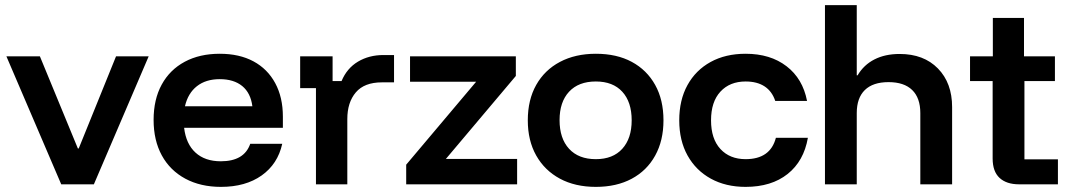

<svg xmlns="http://www.w3.org/2000/svg" viewBox="-20 -720 4172 750"><path d="M219.2 0 5 -500H135.8L284.2 -140H287.5L433.3 -500H560.8L346.7 0Z M843.3 10Q763.3 10 703.8 -22.1Q644.2 -54.2 612.1 -112.9Q580 -171.7 580 -251.7Q580 -331.7 611.7 -389.6Q643.3 -447.5 701.7 -478.8Q760 -510 838.3 -510Q915 -510 970 -480.4Q1025 -450.8 1055 -395.4Q1085 -340 1085 -264.2V-220.8H699.2Q706.7 -157.5 743.8 -123.8Q780.8 -90 842.5 -90Q888.3 -90 917.1 -107.1Q945.8 -124.2 957.5 -158.3H1082.5Q1065 -79.2 1002.1 -34.6Q939.2 10 843.3 10ZM702.5 -305H965.8Q959.2 -356.7 926.3 -383.8Q893.3 -410.8 838.3 -410.8Q784.2 -410.8 749.2 -383.3Q714.2 -355.8 702.5 -305Z M1214.2 0V-375.8H1152.5V-500H1279.2V-403.3H1314.2Q1335 -453.3 1378.3 -479.2Q1421.7 -505 1477.5 -505H1519.2V-398.3H1471.7Q1403.3 -398.3 1370 -359.2Q1336.7 -320 1336.7 -255V0Z M1566.7 0V-76.7L1840 -400.8H1581.7V-500H1995V-423.3L1721.7 -99.2H2000V0Z M2307.5 10Q2226.7 10 2167.1 -22.1Q2107.5 -54.2 2074.6 -112.5Q2041.7 -170.8 2041.7 -250Q2041.7 -330 2074.6 -388.3Q2107.5 -446.7 2167.5 -478.3Q2227.5 -510 2307.5 -510Q2389.2 -510 2447.9 -478.3Q2506.7 -446.7 2539.2 -388.3Q2571.7 -330 2571.7 -250Q2571.7 -170.8 2539.2 -112.1Q2506.7 -53.3 2447.5 -21.7Q2388.3 10 2307.5 10ZM2307.5 -98.3Q2374.2 -98.3 2410.8 -138.8Q2447.5 -179.2 2447.5 -250Q2447.5 -321.7 2410.8 -361.7Q2374.2 -401.7 2307.5 -401.7Q2240 -401.7 2202.9 -361.7Q2165.8 -321.7 2165.8 -250.8Q2165.8 -179.2 2202.9 -138.8Q2240 -98.3 2307.5 -98.3Z M2892.5 10Q2815 10 2756.7 -22.1Q2698.3 -54.2 2665.8 -112.5Q2633.3 -170.8 2633.3 -250Q2633.3 -329.2 2665.4 -387.5Q2697.5 -445.8 2755.8 -477.9Q2814.2 -510 2892.5 -510Q2989.2 -510 3052.5 -461.2Q3115.8 -412.5 3132.5 -325.8H3008.3Q2995.8 -363.3 2966.7 -382.5Q2937.5 -401.7 2892.5 -401.7Q2830.8 -401.7 2794.2 -362.1Q2757.5 -322.5 2757.5 -250Q2757.5 -177.5 2794.2 -137.9Q2830.8 -98.3 2892.5 -98.3Q2989.2 -98.3 3010.8 -181.7H3135.8Q3120 -90.8 3056.7 -40.4Q2993.3 10 2892.5 10Z M3202.5 0V-700H3326.7V-425.8H3330Q3354.2 -466.7 3395.8 -487.9Q3437.5 -509.2 3494.2 -509.2Q3588.3 -509.2 3643.8 -452.5Q3699.2 -395.8 3699.2 -301.7V0H3575V-278.3Q3575 -337.5 3543.3 -368.3Q3511.7 -399.2 3450.8 -399.2Q3390 -399.2 3358.3 -368.3Q3326.7 -337.5 3326.7 -278.3V0Z M3960.8 0Q3911.7 0 3884.6 -25Q3857.5 -50 3857.5 -100.8V-403.3H3769.2V-500H3858.3V-650H3980V-500H4100.8V-403.3H3981.7V-97.5H4112.5V0Z"/></svg>

Font: Funnel Display Light SemiBold
Style: Regular
Weight: 600
Version: Version 1.000